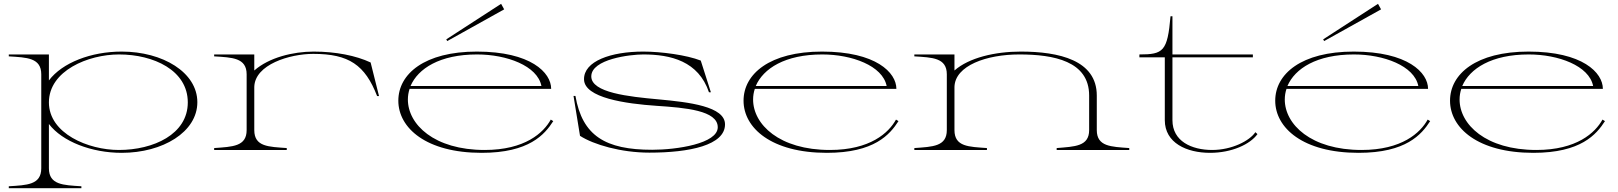

<svg xmlns="http://www.w3.org/2000/svg" viewBox="-20 -785 8470 1005"><path d="M26 190V200H406V190C312 184 236 183 236 96V-136C306 -44 459 15 617 15C832 15 1013 -94 1013 -250C1013 -406 832 -515 617 -515C457 -515 306 -457 236 -364V-500H26V-490C120 -484 196 -483 196 -396V96C196 183 120 184 26 190ZM602 0C442 0 236 -86 236 -249C236 -415 442 -500 603 -500C784 -500 963 -417 963 -249C963 -82 783 0 602 0Z M1311 -104V-330C1314 -447 1496 -503 1620 -503C1806 -503 1891 -445 1954 -282H1964L1920 -458C1843 -494 1737 -515 1622 -515C1514 -515 1388 -484 1311 -416V-500H1101V-490C1195 -484 1271 -483 1271 -396V-104C1271 -18 1197 -17 1101 -10V0H1481V-10C1387 -17 1311 -16 1311 -104Z M2501 15C2750 15 2831 -81 2876 -151L2863 -159C2825 -90 2728 0 2517 0C2252 0 2115 -134 2115 -264C2115 -283 2118 -302 2124 -320H2865C2865 -405 2758 -515 2476 -515C2202 -515 2065 -398 2065 -258C2065 -115 2211 15 2501 15ZM2619 -736 2603 -765 2316 -579 2321 -570ZM2129 -335C2168 -426 2282 -500 2477 -500C2632 -500 2793 -441 2814 -335Z M3379 14C3590 14 3775 -25 3775 -134C3775 -228 3588 -250 3426 -265C3271 -279 3075 -300 3075 -385C3075 -476 3280 -500 3347 -500C3491 -500 3636 -465 3691 -302H3701L3648 -468C3574 -497 3441 -515 3347 -515C3178 -515 3035 -465 3037 -369C3039 -273 3254 -242 3418 -231C3567 -221 3737 -207 3737 -119C3737 -33 3522 -1 3394 -1C3149 -1 3028 -74 2992 -283H2982L3016 -74C3087 -28 3231 14 3379 14Z M4308 15C4557 15 4638 -81 4683 -151L4670 -159C4632 -90 4535 0 4324 0C4059 0 3922 -134 3922 -264C3922 -283 3925 -302 3931 -320H4672C4672 -405 4565 -515 4283 -515C4009 -515 3872 -398 3872 -258C3872 -115 4018 15 4308 15ZM3936 -335C3975 -426 4089 -500 4284 -500C4439 -500 4600 -441 4621 -335Z M5721 -104V-285C5721 -470 5523 -515 5323 -515C5188 -515 5052 -483 4976 -416V-500H4766V-490C4860 -484 4936 -483 4936 -396V-104C4936 -18 4862 -17 4766 -10V0H5146V-10C5052 -17 4976 -16 4976 -104V-330C4979 -442 5145 -500 5315 -500C5496 -500 5681 -465 5681 -285V-104C5681 -18 5605 -18 5511 -10V0H5891V-10C5797 -17 5721 -17 5721 -104Z M5944 -485H6077V-156C6077 -37 6191 15 6314 15C6428 15 6524 -30 6562 -83L6551 -93C6521 -48 6428 0 6325 0C6217 0 6117 -46 6117 -156V-485H6538V-500H6117V-700H6107C6091 -516 6069 -500 5944 -500Z M7091 15C7340 15 7421 -81 7466 -151L7453 -159C7415 -90 7318 0 7107 0C6842 0 6705 -134 6705 -264C6705 -283 6708 -302 6714 -320H7455C7455 -405 7348 -515 7066 -515C6792 -515 6655 -398 6655 -258C6655 -115 6801 15 7091 15ZM7209 -736 7193 -765 6906 -579 6911 -570ZM6719 -335C6758 -426 6872 -500 7067 -500C7222 -500 7383 -441 7404 -335Z M8006 15C8255 15 8336 -81 8381 -151L8368 -159C8330 -90 8233 0 8022 0C7757 0 7620 -134 7620 -264C7620 -283 7623 -302 7629 -320H8370C8370 -405 8263 -515 7981 -515C7707 -515 7570 -398 7570 -258C7570 -115 7716 15 8006 15ZM7634 -335C7673 -426 7787 -500 7982 -500C8137 -500 8298 -441 8319 -335Z"/></svg>

Font: Sprat Extended Thin
Style: Regular
Weight: 100
Width: 9
Designer: Ethan Nakache
Foundry: Collletttivo
Version: Version 2.000;Glyphs 3.2 (3217)